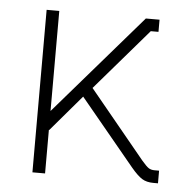

<svg xmlns="http://www.w3.org/2000/svg" viewBox="-41 -505 546 546"><g transform="rotate(5 232.0 -232.0)"><path d="M371.1 -429.2 220.2 -253.9 378.9 -61Q392.6 -44.9 399.4 -40.5Q406.2 -36.1 416 -36.1H429.2V0H416Q396.5 0 383.5 -8.1Q370.6 -16.1 352.1 -38.1L195.8 -227.1L107.9 -124H106.9V0H70.8V-463.9H106.9V-178.2L354 -463.9H393.1V-429.2Z"/></g></svg>

Font: RawengulkPcs
Style: Regular
Weight: 400
Version: Version 0.92